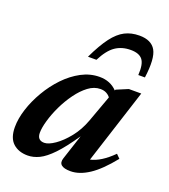

<svg xmlns="http://www.w3.org/2000/svg" viewBox="-128 -768 769 873"><g transform="rotate(20 257.0 -331.5)"><path d="M263 -32.5 302.5 -153Q258 -87.5 223.8 -51.8Q189.5 -16 161 -2.2Q132.5 11.5 105 11.5Q61 11.5 34 -13.2Q7 -38 7 -90.5Q7 -131.5 22 -178.2Q37 -225 63.8 -270.8Q90.5 -316.5 126.2 -354Q162 -391.5 204.2 -414Q246.5 -436.5 292 -436.5Q344 -436.5 377 -402L379 -406.5L435 -430H495L378.5 -68Q429 -79 485 -135L503 -117Q448.5 -49 402 -18.5Q355.5 12 313 12Q248 12 263 -32.5ZM122.5 -105Q122.5 -68.5 156.5 -68.5Q177 -68.5 207.5 -89.5Q238 -110.5 267.8 -147.8Q297.5 -185 315.5 -234L362.5 -363Q356 -372.5 343.8 -379.2Q331.5 -386 314 -386Q284 -386 256 -365Q228 -344 203.8 -310.5Q179.5 -277 161.2 -238.8Q143 -200.5 132.8 -164.8Q122.5 -129 122.5 -105ZM383 -600Q340 -600 308.8 -578.5Q277.5 -557 251 -504.5H210Q241 -569.5 269 -606.5Q297 -643.5 327.8 -659.2Q358.5 -675 398 -675Q455.5 -675 477 -637.5Q498.5 -600 485.5 -504.5H453.5Q457 -558 440.2 -579Q423.5 -600 383 -600Z"/></g></svg>

Font: Newsreader 16pt SemiBold
Style: Italic
Weight: 600
Italic angle: -17°
Designer: Hugues Gentile
Foundry: Production Type
Version: Version 1.003; ttfautohint (v1.8.3)